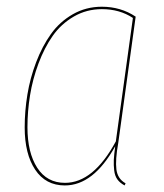

<svg xmlns="http://www.w3.org/2000/svg" viewBox="-20 -548 492 577"><path d="M286.1 -527.8Q342.8 -527.8 387.7 -498L335.4 -118.7Q326.2 -67.4 329.8 -38.8Q333.5 -10.3 357.4 2.9L354.5 9.3Q340.8 2 333 -8.5Q325.2 -19 323.2 -35.6Q321.3 -52.2 322 -67.4Q322.8 -82.5 326.2 -108.4Q260.7 9.3 174.8 9.3Q117.2 9.3 85.7 -38.1Q54.2 -85.4 54.2 -165Q54.2 -214.4 62.3 -263.7Q70.3 -313 88.6 -361.1Q106.9 -409.2 133.1 -445.8Q159.2 -482.4 198.7 -505.1Q238.3 -527.8 286.1 -527.8ZM286.1 -520.5Q240.2 -520.5 201.9 -498.3Q163.6 -476.1 138.4 -440.2Q113.3 -404.3 95.7 -357.2Q78.1 -310.1 70.3 -261.7Q62.5 -213.4 62.5 -165.5Q62.5 -89.4 91.8 -43.9Q121.1 1.5 175.3 1.5Q260.7 1.5 328.1 -123L379.4 -494.1Q339.4 -520.5 286.1 -520.5Z"/></svg>

Font: Fira Sans Compressed Eight
Style: Italic
Weight: 100
Width: 3
Italic angle: -8°
Designer: Carrois Corporate & Edenspiekermann AG
Foundry: Carrois Corporate GbR & Edenspiekermann AG
Version: Version 4.203;PS 004.203;hotconv 1.0.88;makeotf.lib2.5.64775